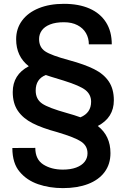

<svg xmlns="http://www.w3.org/2000/svg" viewBox="-20 -741 662 993"><path d="M305.2 231.9Q235.8 231.9 177.2 211.7Q118.7 191.4 82.5 148.4Q43.9 104 43.9 24.4L162.6 23.9Q162.6 83.5 204.1 109.9Q245.6 136.2 305.2 136.2Q345.2 136.2 374 125.5Q402.8 114.7 417.7 95.7Q432.6 76.7 432.6 51.8Q432.6 13.2 399.4 -8.8Q367.7 -30.3 275.9 -57.6Q197.8 -78.6 148.4 -103.8Q99.1 -128.9 72.5 -167.7Q45.9 -206.5 45.9 -265.1Q45.9 -355 128.9 -398.4Q63.5 -449.2 63.5 -538.1Q63.5 -592.8 94 -634.3Q124.5 -675.8 180.4 -698.5Q236.3 -721.2 310.5 -721.2Q387.7 -721.2 443.1 -696.8Q498.5 -672.4 528.3 -625.5Q558.1 -578.6 558.1 -511.7H439.5Q439.5 -543.9 424.6 -569.8Q409.7 -595.7 380.6 -610.8Q351.6 -626 310.5 -626Q267.6 -626 238.8 -614.5Q210 -603 196 -583.3Q182.1 -563.5 182.1 -539.1Q182.1 -496.6 213.4 -475.6Q244.6 -454.6 337.4 -429.7Q417 -408.2 466.8 -383.3Q516.6 -358.4 542.7 -319.6Q568.8 -280.8 568.8 -222.2Q568.8 -132.8 485.8 -89.4Q551.3 -38.6 551.3 50.8Q551.3 107.9 521 148.7Q490.7 189.5 435.3 210.7Q379.9 231.9 305.2 231.9ZM451.2 -214.8Q451.2 -251.5 422.4 -274.9Q393.6 -297.9 309.1 -324.2Q226.6 -349.1 216.8 -353Q164.6 -332.5 164.6 -272.5Q164.6 -228 198.2 -205.1Q230 -183.1 328.1 -155.8Q363.8 -146 396 -134.3Q451.2 -157.2 451.2 -214.8Z"/></svg>

Font: Mardoto Medium
Style: Regular
Weight: 500
Designer: Christian Robertson, Vahan Hovhannisyan
Foundry: Google
Version: Version 1.000